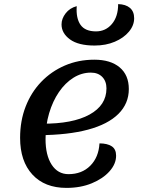

<svg xmlns="http://www.w3.org/2000/svg" viewBox="-20 -891 690 936"><path d="M304 25Q198 25 138 -40Q78 -105 78 -219Q78 -302 105 -371.5Q132 -441 181 -492Q230 -543 296 -571.5Q362 -600 440 -600Q519 -600 563.5 -562.5Q608 -525 608 -457Q608 -386 557 -335.5Q506 -285 409 -259Q312 -233 173 -232L185 -288Q334 -287 416.5 -332.5Q499 -378 499 -460Q499 -495 478.5 -516Q458 -537 423 -537Q378 -537 338 -512Q298 -487 267.5 -442.5Q237 -398 219.5 -339Q202 -280 202 -213Q202 -134 232 -88Q262 -42 314 -42Q379 -42 420 -83Q461 -124 465 -192Q503 -192 524.5 -178Q546 -164 546 -132Q546 -92 514 -56Q482 -20 427.5 2.5Q373 25 304 25ZM441 -669Q362 -669 321 -699Q280 -729 280 -772Q280 -800 300 -826Q320 -852 354 -861Q350 -802 372.5 -770Q395 -738 448 -738Q495 -738 525.5 -774Q556 -810 556 -871Q593 -870 613.5 -852.5Q634 -835 634 -802Q634 -767 608.5 -736.5Q583 -706 539.5 -687.5Q496 -669 441 -669Z"/></svg>

Font: Lemonada
Style: Regular
Weight: 400
Designer: Mohamed Gaber (Arabic), Eduardo Tunni (Latin)
Foundry: Kief Type Foundry
Version: Version 4.005